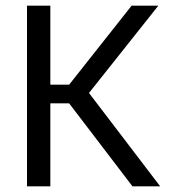

<svg xmlns="http://www.w3.org/2000/svg" viewBox="-20 -659 606 679"><path d="M448.5 0 224.5 -293.5H151.5V-359.5H224.5L445.5 -639H540L287 -320.5L286.5 -341L546.5 0ZM75.5 0V-639H158V0Z"/></svg>

Font: Anek Gujarati Medium
Style: Regular
Weight: 400
Version: Version 1.003